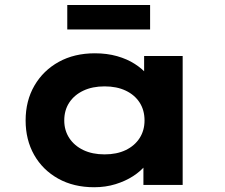

<svg xmlns="http://www.w3.org/2000/svg" viewBox="-20 -761 924 790"><path d="M367.5 9.4Q283 9.4 219.3 -26.1Q155.7 -61.6 120.5 -123.6Q85.4 -185.6 85.4 -265.3Q85.4 -346.4 121.7 -408.8Q158 -471.2 222 -506.5Q285.9 -541.7 370.5 -541.7Q420.2 -541.7 461.9 -529.9Q503.5 -518 534.5 -498Q565.6 -478.1 585.5 -454.4Q605.3 -430.6 611.4 -407.1L573 -405.1V-530.7H731.6V0H570.1V-141.4L604.2 -132.1Q599.9 -107 579.5 -81.8Q559.1 -56.6 527.6 -36.2Q496.2 -15.9 455.3 -3.2Q414.4 9.4 367.5 9.4ZM410.3 -125.8Q460.6 -125.8 497.4 -143.5Q534.2 -161.3 554.5 -192.9Q574.7 -224.5 574.7 -265.3Q574.7 -307.7 554.5 -339.1Q534.2 -370.5 497.4 -388Q460.6 -405.6 410.3 -405.6Q360.1 -405.6 323 -388Q285.9 -370.5 265.1 -339.1Q244.4 -307.7 244.4 -265.3Q244.4 -224.5 265.1 -192.9Q285.9 -161.3 323 -143.5Q360.1 -125.8 410.3 -125.8ZM256.8 -639.7V-740.5H597.6V-639.7Z"/></svg>

Font: Lexend Mega
Style: Regular
Weight: 400
Designer: Bonnie Shaver-Troup, Thomas Jockin
Foundry: Lexend
Version: Version 1.007